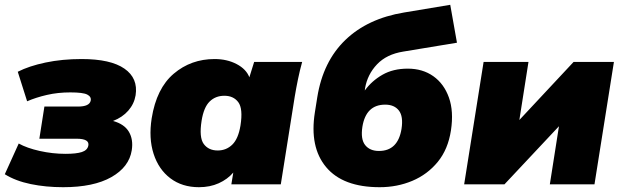

<svg xmlns="http://www.w3.org/2000/svg" viewBox="-20 -768 2591 800"><path d="M243 12Q171 12 108 -1Q45 -14 0 -42L58 -170Q92 -151 145.5 -139Q199 -127 253 -127Q298 -127 321 -134.5Q344 -142 348 -161Q354 -190 299 -190H144L165 -324H305Q353 -324 358 -349Q361 -365 343.5 -374Q326 -383 273 -383Q221 -383 175.5 -372.5Q130 -362 93 -346L54 -469Q101 -493 170 -507.5Q239 -522 320 -522Q441 -522 498.5 -482Q556 -442 545 -371Q539 -335 514.5 -307Q490 -279 451 -264Q498 -251 517 -219Q536 -187 529 -142Q518 -72 444 -30Q370 12 243 12Z M599 0ZM809 12Q739 12 690 -25Q641 -62 620 -127Q599 -192 612 -275Q632 -400 704 -461Q776 -522 874 -522Q926 -522 966 -501Q1006 -480 1019 -446L1039 -510H1239Q1229 -474 1221.5 -437.5Q1214 -401 1208 -365L1150 0H944L952 -49Q928 -21 891.5 -4.5Q855 12 809 12ZM887 -141Q923 -141 948 -165.5Q973 -190 982 -245Q993 -315 973 -342Q953 -369 915 -369Q878 -369 853.5 -345Q829 -321 820 -265Q809 -195 829 -168Q849 -141 887 -141Z M1562 12Q1409 12 1339 -71.5Q1269 -155 1292 -300L1302 -363Q1326 -512 1419 -601.5Q1512 -691 1664 -716L1856 -748L1884 -590L1660 -553Q1591 -542 1551 -500Q1511 -458 1501 -400L1500 -391Q1529 -431 1573.5 -456.5Q1618 -482 1679 -482Q1741 -482 1785.5 -450.5Q1830 -419 1850.5 -361.5Q1871 -304 1859 -225Q1847 -146 1804 -93.5Q1761 -41 1698 -14.5Q1635 12 1562 12ZM1559 -139Q1638 -139 1653 -231Q1661 -283 1642 -307.5Q1623 -332 1585 -332Q1505 -332 1490 -240Q1482 -188 1501.5 -163.5Q1521 -139 1559 -139Z M1914 0 1995 -510H2182L2144 -268L2370 -510H2538L2457 0H2271L2309 -242L2082 0Z"/></svg>

Font: Winston Black
Style: Italic
Weight: 900
Italic angle: -9°
Designer: Original fonts by Vernon Adams / Changes by Cristiano Sobral
Foundry: VOriginal fonts by Vernon Adams / Changes by Cristiano Sobral
Version: Version 2.503;July 17, 2020;FontCreator 13.0.0.2655 64-bit